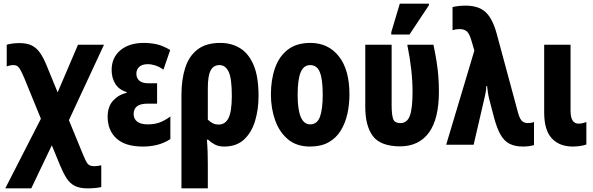

<svg xmlns="http://www.w3.org/2000/svg" viewBox="-20 -796 3262 1056"><path d="M9 240 205 -143 113 -368Q96 -408 85 -423Q74 -438 55 -438Q45 -438 35 -436Q25 -434 17 -431V-550Q30 -554 48 -556.5Q66 -559 87 -559Q128 -559 154.5 -546Q181 -533 200.5 -505Q220 -477 238 -432L297 -288L409 -550H552L359 -135L437 55Q452 92 462.5 105Q473 118 498 118Q517 118 537 113V233Q523 236 504.5 238Q486 240 461 240Q417 240 390.5 226Q364 212 346 184Q328 156 311 115L265 3L152 240Z M766 10Q669 10 620.5 -34.5Q572 -79 572 -154Q572 -210 602.5 -243Q633 -276 676 -285V-290Q635 -302 614.5 -334.5Q594 -367 594 -411Q594 -479 642 -519.5Q690 -560 772 -560Q807 -560 841.5 -552.5Q876 -545 916 -521L879 -413Q856 -429 834.5 -436Q813 -443 793 -443Q761 -443 745.5 -428Q730 -413 730 -391Q730 -367 746 -352.5Q762 -338 795 -338H844V-226H794Q751 -226 733 -211Q715 -196 715 -170Q715 -141 735.5 -126.5Q756 -112 791 -112Q831 -112 858.5 -122.5Q886 -133 917 -155V-31Q881 -8 843.5 1Q806 10 766 10Z M978 240V-274Q978 -358 998.5 -422.5Q1019 -487 1066 -523.5Q1113 -560 1192 -560Q1252 -560 1299.5 -531.5Q1347 -503 1374.5 -439Q1402 -375 1402 -269Q1402 -193 1382.5 -129.5Q1363 -66 1321.5 -28Q1280 10 1213 10Q1183 10 1162 -1Q1141 -12 1124 -28H1118Q1121 9 1122 43.5Q1123 78 1123 105V240ZM1183 -111Q1219 -111 1237 -147Q1255 -183 1255 -269Q1255 -365 1237.5 -401.5Q1220 -438 1187 -438Q1154 -438 1138.5 -408.5Q1123 -379 1123 -311V-138Q1135 -126 1149.5 -118.5Q1164 -111 1183 -111Z M1902 -276Q1902 -221 1890.5 -169.5Q1879 -118 1854 -77.5Q1829 -37 1787.5 -13.5Q1746 10 1685 10Q1611 10 1563.5 -30Q1516 -70 1493 -135.5Q1470 -201 1470 -276Q1470 -357 1492.5 -421.5Q1515 -486 1563 -523Q1611 -560 1687 -560Q1785 -560 1843.5 -486.5Q1902 -413 1902 -276ZM1617 -274Q1617 -112 1686 -112Q1724 -112 1739.5 -153Q1755 -194 1755 -276Q1755 -358 1739.5 -398Q1724 -438 1686 -438Q1650 -438 1633.5 -398Q1617 -358 1617 -274Z M2179 9Q2072 8 2030.5 -48Q1989 -104 1989 -207V-550H2134V-216Q2134 -169 2141.5 -144Q2149 -119 2183 -119Q2219 -119 2234 -159Q2249 -199 2249 -291Q2249 -409 2220 -550H2364Q2375 -497 2381.5 -455.5Q2388 -414 2391 -375Q2394 -336 2394 -292Q2394 -142 2339 -66.5Q2284 9 2179 9ZM2132 -606V-619L2179 -776H2339V-767L2232 -606Z M2856 10Q2812 10 2782 -5.5Q2752 -21 2732 -57Q2712 -93 2696 -154L2670 -254Q2666 -270 2663.5 -287Q2661 -304 2659 -323H2655Q2654 -305 2651.5 -290Q2649 -275 2646 -263L2585 0H2434L2589 -518L2573 -572Q2562 -611 2547.5 -623.5Q2533 -636 2507 -636Q2497 -636 2487.5 -634.5Q2478 -633 2469 -630V-757Q2496 -764 2536 -765Q2610 -766 2649.5 -730.5Q2689 -695 2712 -610L2830 -173Q2839 -142 2851 -130.5Q2863 -119 2883 -119Q2902 -119 2917 -125V2Q2890 10 2856 10Z M3128 10Q3055 9 3014 -36Q2973 -81 2973 -177V-550H3118V-187Q3118 -116 3162 -116Q3182 -116 3205 -125V-1Q3187 5 3167 7.5Q3147 10 3128 10Z"/></svg>

Font: Noto Sans ExtraCondensed ExtraBold
Style: Regular
Weight: 800
Width: 2
Designer: Monotype Design Team
Foundry: Monotype Imaging Inc.
Version: Version 2.013; ttfautohint (v1.8.4.7-5d5b)